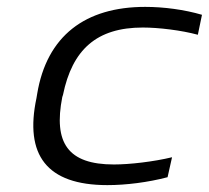

<svg xmlns="http://www.w3.org/2000/svg" viewBox="-20 -529 607 558"><path d="M88 -256 86 -244C51 -79 115 9 292 9C346 9 410 1 467 -14L480 -72C426 -59 357 -51 311 -51C177 -51 135 -114 161 -247L163 -253C190 -385 261 -449 395 -449C441 -449 507 -441 555 -428L567 -486C516 -501 456 -509 402 -509C228 -509 116 -425 88 -256Z"/></svg>

Font: LT Wave Light
Style: Italic
Weight: 300
Designer: Daniel Lyons
Version: Version 2.5 (Glyphs App)